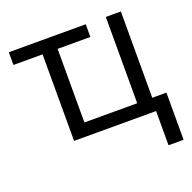

<svg xmlns="http://www.w3.org/2000/svg" viewBox="-127 -661 971 971"><g transform="rotate(-20 358.5 -175.0)"><path d="M434.1 -465.8H257.8V-69.8H542V-534.2H623V-69.8H699.2V184.1H618.2V0H176.8V-465.8H20V-534.2H434.1Z"/></g></svg>

Font: XL-Viking
Style: Regular
Weight: 400
Foundry: Ascender Corporation
Version: Version 1.10 March 23, 2015